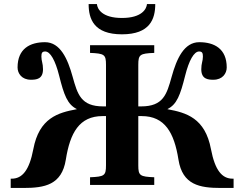

<svg xmlns="http://www.w3.org/2000/svg" viewBox="-20 -916 1210 951"><path d="M419 -896C419 -822 445 -746 584 -746C723 -746 749 -822 749 -896H708C706 -872 683 -827 584 -827C485 -827 462 -872 460 -896ZM33 15H96C201 15 286 0 306 -125C327 -258 373 -341 488 -341H505V-97C505 -46 497 -41 426 -38V0H744V-38C673 -41 665 -46 665 -97V-341H682C797 -341 843 -258 864 -125C884 0 969 15 1074 15H1137V-31H1132C1080 -31 1045 -72 1025 -177C996 -332 902 -358 810 -375V-376C856 -399 873 -445 897 -541C916 -617 941 -661 966 -661C981 -661 985 -654 985 -636C985 -613 977 -603 977 -573C977 -524 1010 -521 1037 -521C1082 -521 1103 -552 1103 -582C1103 -675 1041 -707 967 -707C892 -707 855 -626 830 -535C806 -449 789 -389 679 -389H665V-595C665 -646 673 -651 744 -654V-692H426V-654C497 -651 505 -646 505 -595V-389H491C381 -389 364 -449 340 -535C315 -626 278 -707 203 -707C129 -707 67 -675 67 -582C67 -552 88 -521 133 -521C160 -521 193 -524 193 -573C193 -603 185 -613 185 -636C185 -654 189 -661 204 -661C229 -661 254 -617 273 -541C297 -445 314 -399 360 -376V-375C268 -358 174 -332 145 -177C125 -72 90 -31 38 -31H33Z"/></svg>

Font: Heuristica
Style: Bold
Weight: 700
Version: Version 1.0.1